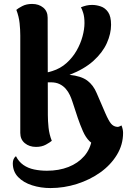

<svg xmlns="http://www.w3.org/2000/svg" viewBox="-20 -731 661 975"><path d="M236 224Q187 224 143 210Q99 196 72 168Q45 140 45 98Q45 87 49 77.5Q53 68 61 62Q75 90 98.5 106.5Q122 123 153 129.5Q184 136 218 136Q279 136 327.5 117Q376 98 407.5 62Q439 26 447 -25L503 4Q498 5 493 5.5Q488 6 483 6Q455 6 435 -13.5Q415 -33 401 -65Q387 -97 375 -132L348 -214Q343 -230 335 -247.5Q327 -265 314 -280Q301 -295 282.5 -304Q264 -313 238 -313H209L208 -361Q218 -363 227.5 -365Q237 -367 245 -370Q287 -383 318 -411Q349 -439 369 -474Q389 -509 399 -546Q409 -583 409 -614Q409 -645 402.5 -665.5Q396 -686 391 -694Q406 -700 419 -703Q432 -706 448 -706Q469 -706 491.5 -698.5Q514 -691 529 -669.5Q544 -648 544 -605Q544 -560 522.5 -512Q501 -464 454.5 -422Q408 -380 333 -351Q392 -345 423 -322Q454 -299 471 -258L515 -156Q532 -117 544 -103Q556 -89 573 -87Q579 -86 584.5 -88Q590 -90 597 -94Q601 -84 603 -74.5Q605 -65 605 -56Q605 4 573.5 55.5Q542 107 489.5 144.5Q437 182 371 203Q305 224 236 224ZM163 15Q129 15 106 -4Q83 -23 83 -56V-551Q83 -580 79.5 -613.5Q76 -647 63 -681Q72 -689 93 -700Q114 -711 143 -711Q177 -711 199.5 -692.5Q222 -674 222 -641L223 -146Q223 -118 226.5 -83.5Q230 -49 243 -16Q234 -8 213 3.5Q192 15 163 15Z"/></svg>

Font: Arima Thin
Style: Bold
Weight: 700
Version: Version 1.100